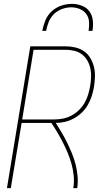

<svg xmlns="http://www.w3.org/2000/svg" viewBox="-20 -975 540 995"><path d="M16 0 137 -735H320Q346 -735 371 -729Q396 -723 416 -709Q436 -695 448.5 -673.5Q461 -652 467 -628Q473 -604 472 -577.5Q471 -551 467 -525Q463 -501 455.5 -477.5Q448 -454 435.5 -432Q423 -410 404.5 -392Q386 -374 363 -361.5Q340 -349 316.5 -343.5Q293 -338 269 -338Q285 -313 300 -287.5Q315 -262 328 -235.5Q341 -209 352.5 -181Q364 -153 371.5 -123.5Q379 -94 382 -63Q385 -32 380 0H360Q365 -32 362 -63.5Q359 -95 351 -124Q343 -153 331.5 -181Q320 -209 306.5 -235.5Q293 -262 278 -287.5Q263 -313 246 -338H92L36 0ZM262 -356Q284 -356 306.5 -360.5Q329 -365 350 -376Q371 -387 388.5 -404Q406 -421 418 -441.5Q430 -462 436.5 -484Q443 -506 447 -528Q451 -551 452 -574.5Q453 -598 448.5 -619.5Q444 -641 433 -660.5Q422 -680 405 -693Q388 -706 366 -711.5Q344 -717 320 -717H154L95 -356ZM199 -815Q204 -842 215 -869Q226 -896 247.5 -916Q269 -936 297 -945.5Q325 -955 352 -955Q379 -955 404 -945.5Q429 -936 443.5 -916Q458 -896 461 -869Q464 -842 459 -815H439Q443 -838 441.5 -861.5Q440 -885 427 -902.5Q414 -920 393 -928.5Q372 -937 349 -937Q326 -937 302 -928.5Q278 -920 260 -902.5Q242 -885 232.5 -861.5Q223 -838 219 -815Z"/></svg>

Font: Iosevka Term Curly Thin
Style: Italic
Weight: 100
Italic angle: -9°
Designer: Belleve Invis
Foundry: Belleve Invis
Version: Version 32.3.0